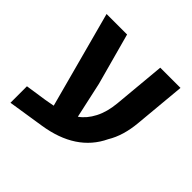

<svg xmlns="http://www.w3.org/2000/svg" viewBox="-170 -786 973 973"><g transform="rotate(45 316.5 -299.5)"><path d="M34.2 31.2V-86.9L148.9 -104Q161.6 -106.4 174.3 -108.6Q187 -110.8 199.7 -113.3L60.5 -631.3H207.5L283.2 -354L325.7 -160.2Q363.3 -186.5 388.2 -234.6Q413.1 -282.7 419.4 -349.1L445.3 -631.3H590.3L564.9 -355.5Q556.2 -255.9 515.1 -188.5Q440.9 -31.7 228 1Q177.7 8.8 129.2 16.4Q80.6 23.9 34.2 31.2Z"/></g></svg>

Font: Open Sans
Style: Bold
Weight: 700
Designer: Monotype Design Team
Foundry: Monotype Imaging Inc.
Version: Version 3.000; ttfautohint (v1.8.4)